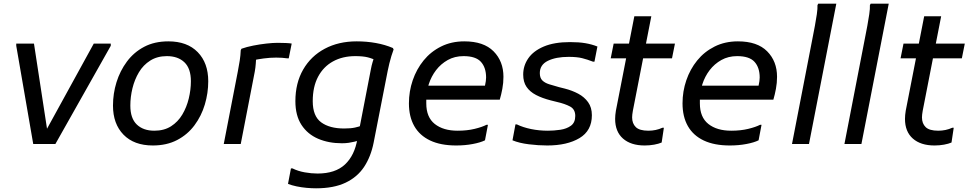

<svg xmlns="http://www.w3.org/2000/svg" viewBox="-20 -780 5246 1040"><path d="M68 -532V-544H164L240 -48L220 -56L488 -544H580V-532L280 0H160Z M592 -208Q592 -273 611 -334.5Q630 -396 667.5 -446.5Q705 -497 761 -526.5Q817 -556 892 -556Q994 -556 1051 -497.5Q1108 -439 1108 -340Q1108 -276 1089.5 -214Q1071 -152 1033.5 -101.5Q996 -51 939.5 -21.5Q883 8 808 8Q706 8 649 -50.5Q592 -109 592 -208ZM686 -208Q686 -139 721 -105.5Q756 -72 816 -72Q869 -72 906.5 -96Q944 -120 967.5 -159.5Q991 -199 1002.5 -246.5Q1014 -294 1014 -340Q1014 -409 979 -442.5Q944 -476 884 -476Q832 -476 794 -452Q756 -428 732.5 -388.5Q709 -349 697.5 -302Q686 -255 686 -208Z M1268 -392Q1274 -422 1278.5 -451.5Q1283 -481 1284 -508L1288 -516Q1316 -526 1351.5 -533Q1387 -540 1422.5 -544Q1458 -548 1484 -548Q1508 -548 1529 -547Q1550 -546 1560 -544L1544 -464H1536Q1524 -466 1507.5 -467Q1491 -468 1476 -468Q1443 -468 1409 -463.5Q1375 -459 1349 -453L1368 -476Q1367 -458 1365.5 -436Q1364 -414 1360 -392L1284 0H1192Z M1692 240Q1668 240 1640.5 237.5Q1613 235 1586.5 229.5Q1560 224 1540 216L1556 132H1564Q1594 147 1630.5 153.5Q1667 160 1700 160Q1796 160 1848.5 111Q1901 62 1916 -28L1988 -400Q1993 -427 1998.5 -444.5Q2004 -462 2008 -474L2028 -448Q1998 -463 1972 -469.5Q1946 -476 1904 -476Q1836 -476 1784 -447.5Q1732 -419 1703 -364.5Q1674 -310 1674 -232Q1674 -151 1719.5 -117.5Q1765 -84 1844 -84Q1880 -84 1902.5 -89Q1925 -94 1940 -100L1924 -20Q1914 -16 1900 -12.5Q1886 -9 1869 -6.5Q1852 -4 1832 -4Q1760 -4 1703 -28.5Q1646 -53 1613 -103.5Q1580 -154 1580 -232Q1580 -330 1622 -403Q1664 -476 1739 -516Q1814 -556 1912 -556Q1966 -556 2016 -547Q2066 -538 2108 -520L2112 -512Q2106 -496 2100 -476.5Q2094 -457 2089 -436.5Q2084 -416 2080 -396L2004 -8Q1989 68 1952.5 123.5Q1916 179 1852 209.5Q1788 240 1692 240Z M2451 8Q2367 8 2310 -19Q2253 -46 2224 -97Q2195 -148 2195 -220Q2195 -285 2215.5 -345Q2236 -405 2274.5 -452.5Q2313 -500 2369 -528Q2425 -556 2495 -556Q2600 -556 2653.5 -502Q2707 -448 2707 -364Q2707 -331 2701 -299Q2695 -267 2687 -240H2259V-316H2607Q2610 -328 2611.5 -340.5Q2613 -353 2613 -360Q2613 -414 2585 -445Q2557 -476 2491 -476Q2443 -476 2405.5 -455Q2368 -434 2342 -400Q2316 -366 2302.5 -324Q2289 -282 2289 -240V-220Q2289 -145 2335 -108.5Q2381 -72 2459 -72Q2510 -72 2551 -82Q2592 -92 2615 -104H2623L2607 -20Q2583 -8 2541 0Q2499 8 2451 8Z M2772 -106H2780Q2813 -90 2856.5 -81Q2900 -72 2948 -72Q2980 -72 3014.5 -77Q3049 -82 3072.5 -99Q3096 -116 3096 -152Q3096 -188 3068 -203Q3040 -218 2996 -228L2964 -236Q2917 -248 2883.5 -265.5Q2850 -283 2832 -309.5Q2814 -336 2814 -376Q2814 -424 2841.5 -464Q2869 -504 2925.5 -528Q2982 -552 3068 -552Q3116 -552 3151 -546Q3186 -540 3216 -528L3200 -446H3192Q3161 -458 3133 -465Q3105 -472 3060 -472Q2991 -472 2947.5 -450.5Q2904 -429 2904 -384Q2904 -358 2917.5 -344.5Q2931 -331 2955 -323.5Q2979 -316 3008 -308L3040 -300Q3079 -290 3112 -272.5Q3145 -255 3165.5 -226.5Q3186 -198 3186 -156Q3186 -72 3119 -32Q3052 8 2944 8Q2896 8 2844 1.5Q2792 -5 2756 -20Z M3472 8Q3397 8 3354.5 -29.5Q3312 -67 3312 -136Q3312 -145 3313 -157Q3314 -169 3316 -180L3416 -692H3508L3408 -180Q3406 -170 3405 -160Q3404 -150 3404 -144Q3404 -111 3424 -91.5Q3444 -72 3492 -72Q3533 -72 3568 -88H3576L3564 -8Q3548 -1 3523.5 3.5Q3499 8 3472 8ZM3288 -464 3304 -544H3636L3620 -464Z M3933 8Q3849 8 3792 -19Q3735 -46 3706 -97Q3677 -148 3677 -220Q3677 -285 3697.5 -345Q3718 -405 3756.5 -452.5Q3795 -500 3851 -528Q3907 -556 3977 -556Q4082 -556 4135.5 -502Q4189 -448 4189 -364Q4189 -331 4183 -299Q4177 -267 4169 -240H3741V-316H4089Q4092 -328 4093.5 -340.5Q4095 -353 4095 -360Q4095 -414 4067 -445Q4039 -476 3973 -476Q3925 -476 3887.5 -455Q3850 -434 3824 -400Q3798 -366 3784.5 -324Q3771 -282 3771 -240V-220Q3771 -145 3817 -108.5Q3863 -72 3941 -72Q3992 -72 4033 -82Q4074 -92 4097 -104H4105L4089 -20Q4065 -8 4023 0Q3981 8 3933 8Z M4270 0 4384 -588Q4388 -608 4394 -640Q4400 -672 4404.5 -703Q4409 -734 4408 -752L4412 -760H4510L4362 0Z M4554 0 4668 -588Q4672 -608 4678 -640Q4684 -672 4688.5 -703Q4693 -734 4692 -752L4696 -760H4794L4646 0Z M5042 8Q4967 8 4924.5 -29.5Q4882 -67 4882 -136Q4882 -145 4883 -157Q4884 -169 4886 -180L4986 -692H5078L4978 -180Q4976 -170 4975 -160Q4974 -150 4974 -144Q4974 -111 4994 -91.5Q5014 -72 5062 -72Q5103 -72 5138 -88H5146L5134 -8Q5118 -1 5093.5 3.5Q5069 8 5042 8ZM4858 -464 4874 -544H5206L5190 -464Z"/></svg>

Font: Kufam
Style: Italic
Weight: 400
Italic angle: -11°
Designer: Artur Schmal
Foundry: Original Type
Version: Version 1.301; ttfautohint (v1.8.3)